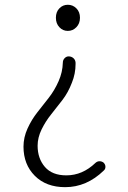

<svg xmlns="http://www.w3.org/2000/svg" viewBox="-20 -565 540 810"><path d="M254.9 224.6Q174.8 224.6 127 176.8Q79.1 128.9 79.1 53.7Q79.1 14.6 96.2 -22.9Q113.3 -60.5 137.7 -91.3Q162.1 -122.1 186 -152.8Q210 -183.6 227.1 -222.2Q244.1 -260.7 245.1 -300.8Q245.1 -311.5 252.4 -319.3Q259.8 -327.1 269.5 -327.1Q281.2 -327.1 289.6 -319.8Q297.9 -312.5 298.8 -300.8Q298.8 -297.9 298.8 -294.9Q298.8 -253.9 283.2 -215.8Q267.6 -174.8 243.7 -143.6Q219.7 -112.3 195.8 -82.5Q171.9 -52.7 155.3 -18.6Q138.7 15.6 138.7 49.8Q138.7 103.5 169.4 139.2Q200.2 174.8 259.8 174.8Q328.1 174.8 382.8 122.1Q390.6 115.2 399.9 115.2Q409.2 115.2 417 121.1Q424.8 128.9 424.8 138.7Q424.8 148.4 418 154.3Q345.7 224.6 254.9 224.6ZM215.8 -490.2Q215.8 -514.6 230.5 -529.8Q245.1 -544.9 266.1 -544.9Q287.1 -544.9 302.2 -529.8Q317.4 -514.6 317.4 -490.2Q317.4 -465.8 302.2 -450.2Q287.1 -434.6 266.1 -434.6Q245.1 -434.6 230.5 -450.2Q215.8 -465.8 215.8 -490.2Z"/></svg>

Font: Gen Jyuu Gothic L Monospace Light
Style: Regular
Weight: 300
Designer: [Source Han Sans]
Ryoko NISHIZUKA  (kana & ideographs); Paul D. Hunt (Latin, Greek & Cyrillic); Wenlong ZHANG  (bopomofo
Version: Version 1.002.20150607